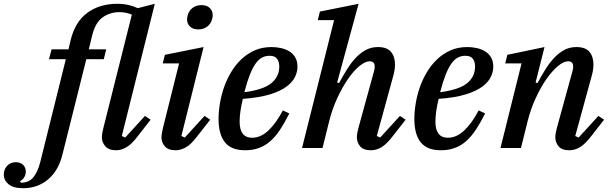

<svg xmlns="http://www.w3.org/2000/svg" viewBox="-193 -780 3214 1012"><path d="M-71 212Q-123 212 -148 191Q-173 170 -173 140Q-173 114 -156 94.5Q-139 75 -110 75Q-85 75 -71 89Q-57 103 -57 125Q-57 139 -64.5 153Q-72 167 -88 175L-82 183Q-42 183 -18.5 156Q5 129 19 75L154 -468H65L79 -520H168L178 -563Q201 -663 266 -711.5Q331 -760 425 -760Q457 -760 485 -753.5Q513 -747 533 -737L623 -760L449 -63L467 -55L571 -169L601 -149L536 -66Q501 -19 473 -3.5Q445 12 420 12Q380 12 362 -9Q344 -30 344 -56Q344 -67 346.5 -81Q349 -95 352 -106L502 -703Q471 -716 436 -716Q387 -716 348 -688.5Q309 -661 292 -590L275 -520H367L354 -468H262L136 35Q115 120 60 166Q5 212 -71 212Z M733 12Q693 12 675.5 -9Q658 -30 658 -56Q658 -67 661 -81Q664 -95 666 -106L751 -446H665L676 -491L880 -532L763 -63L781 -55L885 -169L915 -149L850 -66Q815 -19 787 -3.5Q759 12 733 12ZM852 -625Q823 -625 808 -640.5Q793 -656 793 -676Q793 -687 796 -698Q802 -723 821.5 -738Q841 -753 869 -753Q898 -753 913 -737.5Q928 -722 928 -702Q928 -697 927.5 -691Q927 -685 925 -680Q919 -655 899.5 -640Q880 -625 852 -625Z M1099 12Q1026 12 992.5 -30Q959 -72 959 -153Q959 -191 966 -234Q973 -277 987.5 -319Q1002 -361 1025 -399.5Q1048 -438 1079 -467.5Q1110 -497 1149.5 -514.5Q1189 -532 1238 -532Q1264 -532 1288.5 -526.5Q1313 -521 1332.5 -509Q1352 -497 1363.5 -477Q1375 -457 1375 -428Q1375 -402 1362 -374.5Q1349 -347 1316.5 -323Q1284 -299 1228 -282Q1172 -265 1087 -259Q1079 -227 1074.5 -195.5Q1070 -164 1070 -139Q1070 -54 1136 -54Q1181 -54 1221.5 -92Q1262 -130 1298 -198L1332 -182Q1308 -134 1284 -97.5Q1260 -61 1232.5 -36.5Q1205 -12 1172 0Q1139 12 1099 12ZM1095 -294Q1195 -307 1237 -341.5Q1279 -376 1279 -429Q1279 -454 1267.5 -470Q1256 -486 1228 -486Q1206 -486 1188 -476.5Q1170 -467 1154 -444.5Q1138 -422 1123.5 -385Q1109 -348 1095 -294Z M1762 12Q1722 12 1705 -9Q1688 -30 1688 -56Q1688 -67 1690.5 -80.5Q1693 -94 1696 -105L1779 -407Q1782 -419 1782 -429Q1782 -457 1756 -457Q1732 -457 1701.5 -432Q1671 -407 1641 -363.5Q1611 -320 1584.5 -262.5Q1558 -205 1542 -141L1507 0H1399L1568 -674H1482L1493 -719L1697 -760L1584 -345L1594 -342Q1614 -379 1635 -413Q1656 -447 1680.5 -473.5Q1705 -500 1734 -516Q1763 -532 1799 -532Q1847 -532 1868 -506.5Q1889 -481 1889 -440Q1889 -426 1886.5 -410Q1884 -394 1879 -377L1793 -63L1811 -55L1915 -169L1945 -149L1880 -66Q1846 -21 1818.5 -4.5Q1791 12 1762 12Z M2131 12Q2058 12 2024.5 -30Q1991 -72 1991 -153Q1991 -191 1998 -234Q2005 -277 2019.5 -319Q2034 -361 2057 -399.5Q2080 -438 2111 -467.5Q2142 -497 2181.5 -514.5Q2221 -532 2270 -532Q2296 -532 2320.5 -526.5Q2345 -521 2364.5 -509Q2384 -497 2395.5 -477Q2407 -457 2407 -428Q2407 -402 2394 -374.5Q2381 -347 2348.5 -323Q2316 -299 2260 -282Q2204 -265 2119 -259Q2111 -227 2106.5 -195.5Q2102 -164 2102 -139Q2102 -54 2168 -54Q2213 -54 2253.5 -92Q2294 -130 2330 -198L2364 -182Q2340 -134 2316 -97.5Q2292 -61 2264.5 -36.5Q2237 -12 2204 0Q2171 12 2131 12ZM2127 -294Q2227 -307 2269 -341.5Q2311 -376 2311 -429Q2311 -454 2299.5 -470Q2288 -486 2260 -486Q2238 -486 2220 -476.5Q2202 -467 2186 -444.5Q2170 -422 2155.5 -385Q2141 -348 2127 -294Z M2808 12Q2768 12 2751 -9Q2734 -30 2734 -56Q2734 -67 2736.5 -80.5Q2739 -94 2742 -105L2825 -407Q2828 -419 2828 -429Q2828 -457 2802 -457Q2778 -457 2747.5 -431.5Q2717 -406 2687 -363Q2657 -320 2630.5 -262.5Q2604 -205 2588 -141L2553 0H2445L2556 -446H2470L2481 -491L2677 -532L2630 -345L2640 -342Q2660 -379 2681 -413Q2702 -447 2726.5 -473.5Q2751 -500 2780 -516Q2809 -532 2845 -532Q2893 -532 2914 -506.5Q2935 -481 2935 -440Q2935 -426 2932.5 -410Q2930 -394 2925 -377L2839 -63L2857 -55L2961 -169L2991 -149L2926 -66Q2892 -21 2864.5 -4.5Q2837 12 2808 12Z"/></svg>

Font: IBM Plex Serif Medium
Style: Italic
Weight: 500
Italic angle: -14°
Designer: Mike Abbink, Paul van der Laan, Pieter van Rosmalen
Foundry: Bold Monday
Version: Version 2.5